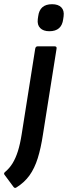

<svg xmlns="http://www.w3.org/2000/svg" viewBox="-79 -716 329 930"><path d="M91.5 -479.8Q93.5 -491.7 103.9 -491.7H184.9Q197.3 -491.7 194.9 -479.8L128.9 -63.6Q119.1 1.3 103.9 50.1Q88.7 98.9 63.9 133.6Q39 168.3 -0.5 192.6Q-7.1 196.8 -12.9 190.2L-56.6 131.2Q-63.4 123.6 -53.2 115.9Q-32.6 98.5 -18 74.7Q-3.4 51 7.6 16.6Q18.5 -17.8 26.1 -66.3ZM160.1 -564.7Q131 -564.7 115.8 -580Q100.6 -595.2 104 -623.2L106 -637.1Q113.2 -695.6 173.1 -695.6Q203.2 -695.6 218 -680.3Q232.9 -665.1 229.1 -637.1L227.1 -623.2Q219.9 -564.7 160.1 -564.7Z"/></svg>

Font: Sofia Sans Condensed
Style: Italic
Weight: 400
Italic angle: -9°
Designer: Botio Nikoltchev, Ani Petrova
Foundry: lettersoup
Version: Version 4.101